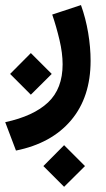

<svg xmlns="http://www.w3.org/2000/svg" viewBox="-39 -323 416 750"><path d="M211.4 244.1 293 325.7 211.4 406.7 130.4 325.7ZM81.5 -115.7 163.1 -34.2 81.5 46.9 0.5 -34.2ZM23.4 265.1 -18.6 154.3Q92.3 130.4 148.9 76.9Q205.6 23.4 205.6 -71.8Q205.6 -115.2 193.4 -167Q181.2 -218.8 165 -266.1L277.3 -303.2Q295.9 -251.5 305.4 -194.8Q314.9 -138.2 314.9 -85.4Q314.9 56.6 238.5 147Q162.1 237.3 23.4 265.1Z"/></svg>

Font: Vazirmatn UI SemiBold
Style: Regular
Weight: 600
Designer: Saber Rastikerdar
Foundry: Saber Rastikerdar
Version: Version 33.003